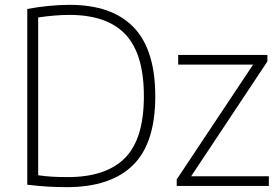

<svg xmlns="http://www.w3.org/2000/svg" viewBox="-20 -767 1157 792"><path d="M255.5 5Q215.5 5 178.2 2.8Q141 0.5 92.5 -5V-730Q134.5 -738 180 -742.5Q225.5 -747 267.5 -747Q442.5 -747 531.5 -654.2Q620.5 -561.5 620.5 -370Q620.5 -175.5 528 -85.2Q435.5 5 255.5 5ZM260 -36.5Q417 -36.5 495.2 -115Q573.5 -193.5 573.5 -370Q573.5 -544.5 497.5 -625Q421.5 -705.5 266.5 -705.5Q236 -705.5 203.8 -702.8Q171.5 -700 137.5 -695V-44Q165.5 -40 194.5 -38.2Q223.5 -36.5 260 -36.5ZM709 0V-27L1024 -500.5H715V-540.5H1083V-513.5L768.5 -40H1089V0Z"/></svg>

Font: Encode Sans XLt
Style: Regular
Weight: 200
Designer: Multiple Designers
Foundry: Impallari Type
Version: Version 3.002; ttfautohint (v1.8.3) -l 8 -r 50 -G 200 -x 14 